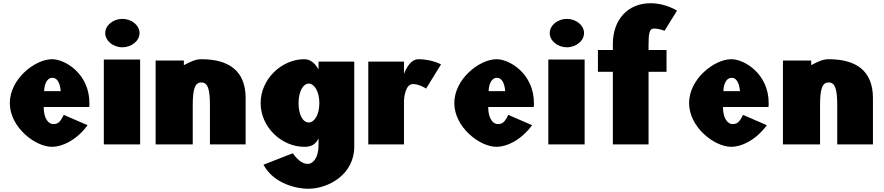

<svg xmlns="http://www.w3.org/2000/svg" viewBox="-20 -895 5478 1190"><path d="M533 -232C534.2 -238 534.2 -249 534.2 -256C534.2 -436 385.5 -528 302.5 -528C197.4 -528 40.8 -406 40.8 -256C40.8 -107 197.4 15 302.5 15C362.6 15 450.5 -22 523 -119L375.2 -183C352.6 -137 339.4 -126 309.3 -126C285.6 -126 250.8 -153 250.8 -232ZM253.4 -330C255 -377 272.9 -413 305.1 -413C332.5 -413 352 -384 356.3 -330Z M623.5 0H848.5V-526H623.5ZM632.2 -690C632.2 -642 681 -602 738.5 -602C796 -602 844.8 -642 844.8 -690C844.8 -738 796 -778 738.5 -778C681 -778 632.2 -738 632.2 -690Z M1174.6 0V-244C1174.6 -345 1188.9 -384 1227.9 -384C1266.9 -384 1281.1 -345 1281.1 -244V0H1502.4V-287C1502.4 -459 1394.9 -528 1227.9 -528C1193.8 -528 1161.6 -514 1119.6 -491V-520H944.6V0Z M1612.9 126C1680.4 251 1832 275 1888.4 275C2016.8 275 2175.6 186 2175.6 14V-513H1954.3V-467H1952.8C1930.6 -506 1901.6 -528 1865.7 -528C1726.7 -528 1595.4 -406 1595.4 -256C1595.4 -106 1726.7 15 1865.7 15C1902.7 15 1934.3 5 1954.3 -37V1C1954.3 92 1914.3 121 1888.4 121C1847.8 121 1817.9 86 1794.2 55ZM1830.4 -256C1830.4 -327 1858.4 -377 1893.7 -377C1928.5 -377 1959.3 -327 1959.3 -256C1959.3 -186 1930.1 -136 1893.7 -136C1855.7 -136 1830.4 -186 1830.4 -256Z M2262.6 0H2483.8V-270C2483.8 -283 2490.7 -374 2539.2 -374C2579.7 -374 2620.9 -346 2620.9 -346L2713.4 -496C2713.4 -496 2655.9 -528 2573.4 -528C2514.4 -528 2484.9 -439 2484.9 -439H2483.8V-513H2262.6Z M3288 -232C3289.2 -238 3289.2 -249 3289.2 -256C3289.2 -436 3140.5 -528 3057.5 -528C2952.4 -528 2795.8 -406 2795.8 -256C2795.8 -107 2952.4 15 3057.5 15C3117.6 15 3205.5 -22 3278 -119L3130.2 -183C3107.6 -137 3094.4 -126 3064.3 -126C3040.6 -126 3005.8 -153 3005.8 -232ZM3008.4 -330C3010 -377 3027.9 -413 3060.1 -413C3087.5 -413 3107 -384 3111.3 -330Z M3378.5 0H3603.5V-526H3378.5ZM3387.2 -690C3387.2 -642 3436 -602 3493.5 -602C3551 -602 3599.8 -642 3599.8 -690C3599.8 -738 3551 -778 3493.5 -778C3436 -778 3387.2 -738 3387.2 -690Z M3778.4 -585H3685.9V-450H3778.4V0H3999.7V-450H4111.1V-585H3999.7V-617C3999.7 -688 4005 -718 4032.3 -718C4068.6 -718 4098.6 -704 4098.6 -704L4176.1 -829C4176.1 -829 4106.1 -875 4012.3 -875C3869.7 -875 3778.4 -772 3778.4 -622Z M4743 -232C4744.2 -238 4744.2 -249 4744.2 -256C4744.2 -436 4595.5 -528 4512.5 -528C4407.4 -528 4250.8 -406 4250.8 -256C4250.8 -107 4407.4 15 4512.5 15C4572.6 15 4660.5 -22 4733 -119L4585.2 -183C4562.6 -137 4549.4 -126 4519.3 -126C4495.6 -126 4460.8 -153 4460.8 -232ZM4463.4 -330C4465 -377 4482.9 -413 4515.1 -413C4542.5 -413 4562 -384 4566.3 -330Z M5062.6 0V-244C5062.6 -345 5076.9 -384 5115.9 -384C5154.9 -384 5169.1 -345 5169.1 -244V0H5390.4V-287C5390.4 -459 5282.9 -528 5115.9 -528C5081.8 -528 5049.6 -514 5007.6 -491V-520H4832.6V0Z"/></svg>

Font: Blink
Style: Wide
Weight: 400
Designer: Mew Too
Foundry: Cannot Into Space Fonts
Version: Version 001.000